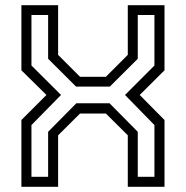

<svg xmlns="http://www.w3.org/2000/svg" viewBox="-20 -720 716 740"><path d="M62.5 0V-257.5L159 -354L62.5 -449V-700H204V-508.5L288.5 -424H388L472.5 -508.5V-700H614V-449L518.5 -354L614 -257.5V0H472.5V-198.5L388 -282.5H288.5L204 -198.5V0ZM101.2 -38.5H165.5V-212L274.2 -322H402.2L511 -212V-38.5H575.2V-238L461.8 -354L575.2 -467.5V-662.2H511V-493.5L403.2 -386.2H273.2L165.5 -493.5V-662.2H101.2V-467.5L215.2 -354L101.2 -238Z"/></svg>

Font: Tourney Thin
Style: Regular
Weight: 100
Designer: Tyler Finck
Foundry: Etcetera Type Co
Version: Version 1.015